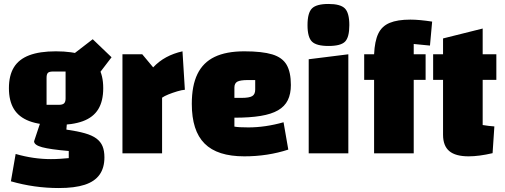

<svg xmlns="http://www.w3.org/2000/svg" viewBox="-20 -774 2550 969"><path d="M262 -143Q180 -143 127.5 -163Q75 -183 50 -224Q25 -265 25 -329Q25 -393 50 -434Q75 -475 127.5 -495Q180 -515 262 -515Q346 -515 398.5 -495.5Q451 -476 476 -435Q501 -394 501 -329Q501 -264 476 -223Q451 -182 398.5 -162.5Q346 -143 262 -143ZM215 -245H277Q296 -245 303.5 -252.5Q311 -260 311 -277V-413H247Q229 -413 222 -406.5Q215 -400 215 -381ZM507 20Q507 73 482.5 107.5Q458 142 407.5 158.5Q357 175 277 175Q215 175 154.5 166.5Q94 158 35 141L59 3Q104 16 148.5 22.5Q193 29 237 29Q261 29 283 27.5Q305 26 327 24V-12Q233 -20 192.5 -31Q152 -42 152 -61L189 -172L319 -170L315 -120Q371 -112 408 -101.5Q445 -91 466.5 -75Q488 -59 497.5 -36Q507 -13 507 20ZM449 -362 348 -499 448 -576 543 -485Z M698 -500 753 -434Q782 -465 819 -485Q856 -505 901 -515L913 -321Q898 -320 874.5 -313Q851 -306 830 -297.5Q809 -289 798 -281V0H598V-500Z M1213 15Q1145 15 1095 -1Q1045 -17 1012.5 -49.5Q980 -82 964 -132Q948 -182 948 -250Q948 -342 976.5 -400.5Q1005 -459 1063.5 -487Q1122 -515 1213 -515Q1303 -515 1354 -499.5Q1405 -484 1426.5 -447Q1448 -410 1448 -345Q1448 -300 1432.5 -268.5Q1417 -237 1383.5 -217.5Q1350 -198 1295.5 -189Q1241 -180 1163 -180H1133V-280H1199Q1238 -280 1253 -289Q1268 -298 1268 -322V-370H1232Q1193 -370 1178 -362Q1163 -354 1163 -332V-135Q1184 -131 1233 -131Q1276 -131 1320.5 -137.5Q1365 -144 1411 -157L1435 -19Q1383 -2 1327.5 6.5Q1272 15 1213 15Z M1538 -475 1738 -500V0H1538ZM1638 -542Q1577 -542 1554.5 -564Q1532 -586 1532 -647Q1532 -709 1554.5 -731.5Q1577 -754 1638 -754Q1698 -754 1720.5 -731.5Q1743 -709 1743 -647Q1743 -586 1721.5 -564Q1700 -542 1638 -542Z M2068 0H1868V-500Q1871 -566 1889 -604Q1907 -642 1946.5 -658.5Q1986 -675 2051 -675Q2074 -675 2101 -672.5Q2128 -670 2161 -665L2150 -544L2068 -552ZM2128 -500V-371H1818V-500Z M2345 15Q2279 15 2247.5 -11.5Q2216 -38 2216 -94V-580L2416 -630V-143Q2433 -140 2447.5 -138.5Q2462 -137 2475 -136L2466 -1Q2432 7 2401.5 11Q2371 15 2345 15ZM2166 -371V-500H2485V-371Z"/></svg>

Font: Changa ExtraLight ExtraBold
Style: Regular
Weight: 800
Version: Version 3.002; ttfautohint (v1.8.2)